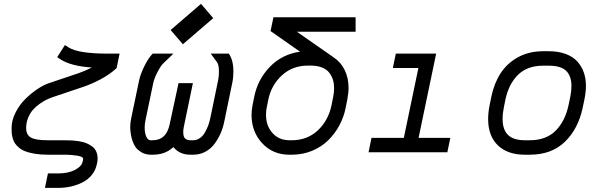

<svg xmlns="http://www.w3.org/2000/svg" viewBox="-20 -771 3040 972"><path d="M220.7 12.2Q184.6 12.2 155.8 7.3Q127 2.4 108.2 -4.9Q89.4 -12.2 75.7 -23.9Q62 -35.6 55.2 -46.1Q48.3 -56.6 44.2 -71.8Q40 -86.9 39.3 -97.2Q38.6 -107.4 38.6 -121.6Q38.6 -162.1 59.1 -202.1Q79.6 -242.2 109.6 -271.2Q139.6 -300.3 170.2 -320.6Q200.7 -340.8 225.1 -349.1L380.4 -401.4Q412.1 -412.6 444.8 -429.2Q339.8 -436.5 288.6 -469.2L269.5 -481.4L308.6 -543L327.6 -530.8Q376.5 -499.5 526.9 -499.5H585.4L570.3 -426.3L567.4 -423.8Q536.1 -394.5 490.2 -370.1Q444.3 -345.7 403.8 -332L248.5 -279.8Q232.4 -274.4 216.6 -266.8Q200.7 -259.3 180.9 -245.4Q161.1 -231.4 146.7 -215.1Q132.3 -198.7 122.3 -174.3Q112.3 -149.9 112.3 -122.6Q112.3 -89.4 135.7 -75.2Q159.2 -61 220.7 -61H301.3Q323.7 -61 341.1 -60.1Q358.4 -59.1 379.9 -55.9Q401.4 -52.7 416.7 -46.4Q432.1 -40 446 -30Q460 -20 467 -4.2Q474.1 11.7 474.1 32.2Q474.1 43.5 471.7 53.7L469.2 64.5Q462.4 94.2 442.6 117.2Q422.9 140.1 395.3 153.6Q367.7 167 337.4 173.6Q307.1 180.2 275.4 180.2H207.5L222.7 106.9H275.4Q323.7 106.9 357.7 90.1Q391.6 73.2 397.9 48.8L399.4 43Q400.9 34.2 400.9 32.2Q400.9 29.8 398.4 27.1Q396 24.4 389.2 21.7Q382.3 19 371.6 17.1Q360.8 15.1 342.8 13.7Q324.7 12.2 301.3 12.2Z M742.2 12.2Q725.6 12.2 710.2 6.6Q694.8 1 678.7 -12.5Q662.6 -25.9 651.9 -54.7Q641.1 -83.5 639.2 -124Q639.2 -148.9 644 -171.4L684.6 -365.7Q691.4 -396.5 711.2 -436.8Q731 -477.1 752.9 -499.5H857.9L806.2 -449.7Q793.9 -438 777.6 -406.7Q761.2 -375.5 755.9 -351.1L715.3 -156.7Q712.4 -140.6 712.4 -124.5Q712.4 -97.7 720.5 -79.3Q728.5 -61 742.2 -61H753.4Q821.8 -61 838.9 -141.6L883.8 -350.1H956.5L910.2 -127Q907.7 -115.2 907.7 -101.6Q907.7 -78.6 917.2 -69.8Q926.8 -61 944.3 -61H957.5Q976.1 -61 991.7 -71.8Q1007.3 -82.5 1017.3 -100.1Q1027.3 -117.7 1033.9 -135.3Q1040.5 -152.8 1044.4 -171.9L1084.5 -365.7Q1088.4 -386.7 1088.4 -408.2Q1088.4 -442.9 1078.6 -456.1L1046.9 -499.5H1137.7H1138.2Q1161.6 -467.3 1161.6 -408.2Q1161.6 -377.9 1155.8 -351.1L1115.7 -157.2Q1109.4 -125.5 1097.4 -97.4Q1085.4 -69.3 1066.7 -43.7Q1047.9 -18.1 1019.8 -2.9Q991.7 12.2 957.5 12.2H944.3Q888.7 12.2 857.9 -26.4Q816.9 12.2 753.4 12.2ZM905.8 -546.9 843.8 -619.1 997.6 -751.5 1059.6 -679.2Z M1337.9 -264.6 1330.1 -225.6Q1326.7 -208.5 1326.7 -189.5Q1326.7 -134.3 1359.4 -97.7Q1392.1 -61 1445.3 -61H1457.5Q1536.1 -61 1589.6 -111.6Q1643.1 -162.1 1658.7 -240.2L1666.5 -279.3Q1671.4 -302.2 1671.4 -324.7Q1671.4 -347.2 1665.8 -366Q1660.2 -384.8 1647.5 -402.1Q1634.8 -419.4 1610.4 -429.2Q1585.9 -439 1551.3 -439H1539.1Q1460.4 -439 1406.5 -388.9Q1352.5 -338.9 1337.9 -264.6ZM1364.3 -683.6H1780.3V-610.4H1482.9L1668.5 -481Q1705.1 -457 1724.9 -416.7Q1744.6 -376.5 1744.6 -324.7Q1744.6 -300.8 1737.8 -264.6L1730 -225.6Q1720.7 -178.2 1697.8 -135.7Q1674.8 -93.3 1640.9 -60.1Q1606.9 -26.9 1559.3 -7.3Q1511.7 12.2 1457.5 12.2H1445.3Q1360.8 12.2 1307.1 -46.1Q1253.4 -104.5 1253.4 -189.5Q1253.4 -213.4 1258.8 -240.2L1266.6 -279.3Q1284.2 -368.2 1345.9 -432.4Q1407.7 -496.6 1499 -509.3L1349.6 -613.8Z M2244.6 0H1845.7L1860.8 -73.2H2024.4L2098.1 -426.8H1968.8L1983.9 -499.5H2188L2099.1 -73.2H2259.8Z M2757.8 -438.5H2730Q2649.4 -438.5 2602.3 -392.1Q2555.2 -345.7 2538.6 -266.6L2530.8 -227.5Q2524.4 -197.3 2524.4 -168.9Q2524.4 -114.7 2551.8 -87.9Q2579.1 -61 2637.2 -61H2662.1Q2745.1 -61 2793.5 -109.9Q2841.8 -158.7 2858.9 -241.7L2867.2 -281.7Q2873 -311.5 2873 -335.9Q2873 -385.3 2846.7 -411.9Q2820.3 -438.5 2757.8 -438.5ZM2946.3 -335.9Q2946.3 -305.2 2938.5 -267.1L2930.2 -227.1Q2907.7 -119.1 2840.1 -53.5Q2772.5 12.2 2662.1 12.2H2637.2Q2549.8 12.2 2500.5 -35.2Q2451.2 -82.5 2451.2 -168.9Q2451.2 -203.1 2459.5 -242.2L2467.3 -281.2Q2481.4 -349.1 2514.2 -399.9Q2546.9 -450.7 2602.3 -481.2Q2657.7 -511.7 2730 -511.7H2757.8Q2806.2 -511.7 2843.3 -498Q2880.4 -484.4 2902.3 -460.2Q2924.3 -436 2935.3 -404.8Q2946.3 -373.5 2946.3 -335.9Z"/></svg>

Font: Anka/Coder
Style: Italic
Weight: 400
Italic angle: -12°
Monospace: yes
Version: Version 001.100